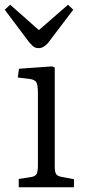

<svg xmlns="http://www.w3.org/2000/svg" viewBox="-29 -790 364 810"><path d="M50 0V-35L102 -43Q120 -46 125.5 -56Q131 -66 131 -93V-394Q131 -431 124.5 -442.5Q118 -454 96 -457L46 -463L51 -500L191 -510L202 -505V-89Q202 -65 207.5 -56Q213 -47 230 -44L283 -34V0ZM134 -587Q127 -587 120.5 -589Q114 -591 108 -597Q102 -603 93 -613L-9 -749L14 -770L135 -663L258 -770L280 -749L173 -608Q164 -598 154.5 -592.5Q145 -587 134 -587Z"/></svg>

Font: Literata 18pt Light
Style: Regular
Weight: 300
Designer: Latin by Veronika Burian and Jose Scaglione. Greek by Irene Vlachou. Cyrillic by Vera Evstafieva.
Foundry: TypeTogether
Version: Version 3.103;gftools[0.9.29]